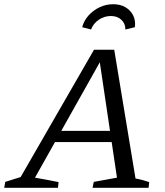

<svg xmlns="http://www.w3.org/2000/svg" viewBox="-40 -891 785 911"><path d="M603 -44Q621 -41 637 -36.5Q653 -32 668 -27L665 0H399L405 -28L515 -48L429 -626L449 -623L126 -48Q154 -43 182 -38Q210 -33 238 -27L235 0H-20L-15 -28L58 -51L406 -655H502ZM186 -217 211 -270H531L537 -217ZM497 -871Q531 -871 555.5 -856.5Q580 -842 592 -817.5Q604 -793 600 -762L555 -751Q555 -779 536 -797Q517 -815 486 -815Q455 -815 429 -797.5Q403 -780 392 -751L350 -762Q358 -793 380 -817.5Q402 -842 432.5 -856.5Q463 -871 497 -871Z"/></svg>

Font: Piazzolla Thin
Style: Italic
Weight: 400
Italic angle: -11.3°
Version: Version 2.005